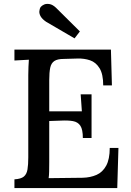

<svg xmlns="http://www.w3.org/2000/svg" viewBox="-20 -951 663 971"><path d="M399 -253Q399 -296 386.5 -315Q374 -334 349 -338.5Q324 -343 287 -341L229 -339V-131Q229 -104 228.5 -83.5Q228 -63 226 -50L398 -52Q437 -53 468 -66.5Q499 -80 517 -113Q535 -146 535 -203H579L573 0H53V-44Q86 -46 100.5 -58Q115 -70 119 -94Q123 -118 123 -155V-571Q123 -593 124 -613.5Q125 -634 126 -649Q109 -648 89 -647Q69 -646 53 -645V-700H541L546 -519H502Q502 -576 483.5 -606Q465 -636 435.5 -646Q406 -656 372 -655L302 -653Q271 -653 255 -642.5Q239 -632 234 -608.5Q229 -585 229 -545V-388H394L388 -474H443V-253ZM357 -757 213 -841Q194 -854 186 -867.5Q178 -881 179 -894Q180 -907 186 -916Q192 -923 203 -928Q214 -933 230 -930.5Q246 -928 263 -912L384 -792Z"/></svg>

Font: Lora Medium
Style: Regular
Weight: 500
Designer: Olga Karpushina, Alexei Vanyashin (Cyrillic)
Foundry: Cyreal
Version: Version 3.004